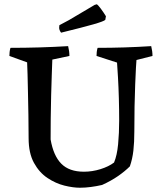

<svg xmlns="http://www.w3.org/2000/svg" viewBox="-20 -867 756 899"><path d="M354 12Q322 12 281.5 2Q241 -8 202.5 -33.5Q164 -59 139 -104.5Q114 -150 114 -220Q114 -274 113 -328.5Q112 -383 111 -432.5Q110 -482 109 -519.5Q108 -557 107 -575L24 -605Q24 -614 25 -623.5Q26 -633 29 -643Q166 -643 299 -651Q305 -627 305 -605L225 -588Q224 -563 222.5 -519Q221 -475 219.5 -421Q218 -367 217.5 -312.5Q217 -258 217 -214Q230 -138 267 -100.5Q304 -63 373 -63Q412 -63 450.5 -75Q489 -87 514 -106Q528 -139 533 -191.5Q538 -244 538 -302Q538 -355 536.5 -407.5Q535 -460 532.5 -503.5Q530 -547 528 -574L432 -605Q432 -614 433 -623.5Q434 -633 437 -643Q500 -643 563 -645Q626 -647 688 -651Q694 -627 694 -605L619 -586Q618 -579 616.5 -548.5Q615 -518 613 -471.5Q611 -425 610 -368.5Q609 -312 609 -252Q609 -201 604.5 -161.5Q600 -122 588 -88Q565 -65 532.5 -42.5Q500 -20 458 -1Q432 5 405.5 8.5Q379 12 354 12ZM266 -714Q257 -726 257 -737L258 -749L303 -773L423 -844L433 -847Q439 -844 452 -826.5Q465 -809 476 -791L473 -774Q466 -767 417 -753Q368 -739 266 -714Z"/></svg>

Font: Labrada Medium
Style: Regular
Weight: 500
Designer: Mercedes Jáuregui
Foundry: Omnibus-Type Team
Version: Version 1.000; ttfautohint (v1.8.4.7-5d5b)